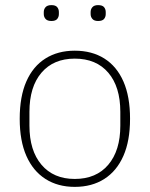

<svg xmlns="http://www.w3.org/2000/svg" viewBox="-20 -718 585 750"><path d="M272 12Q206 12 157.5 -19Q109 -50 83 -109Q57 -168 57 -254Q57 -341 83 -400Q109 -459 157.5 -489.5Q206 -520 272 -520Q339 -520 387.5 -489.5Q436 -459 462 -400Q488 -341 488 -254Q488 -168 462 -109Q436 -50 387.5 -19Q339 12 272 12ZM272 -19Q356 -19 403 -74.5Q450 -130 450 -227V-281Q450 -379 403 -434Q356 -489 272 -489Q189 -489 142 -434Q95 -379 95 -281V-227Q95 -130 142 -74.5Q189 -19 272 -19ZM181 -636Q165 -636 158 -644Q151 -652 151 -663V-671Q151 -682 158 -690Q165 -698 181 -698Q197 -698 203.5 -690Q210 -682 210 -671V-663Q210 -652 203.5 -644Q197 -636 181 -636ZM363 -636Q348 -636 341 -644Q334 -652 334 -663V-671Q334 -682 341 -690Q348 -698 363 -698Q380 -698 386.5 -690Q393 -682 393 -671V-663Q393 -652 386.5 -644Q380 -636 363 -636Z"/></svg>

Font: IBM Plex Sans ExtraLight
Style: Regular
Weight: 250
Designer: Mike Abbink, Paul van der Laan, Pieter van Rosmalen
Foundry: Bold Monday
Version: Version 3.201